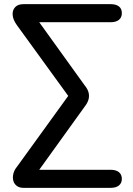

<svg xmlns="http://www.w3.org/2000/svg" viewBox="-20 -725 640 925"><path d="M93 180Q74 180 61.5 171Q49 162 44.5 147Q40 132 44 113.5Q48 95 62 78L321 -280V-246L62 -603Q43 -629 41 -652Q39 -675 52.5 -690Q66 -705 93 -705H513Q539 -705 553 -694Q567 -683 567 -662Q567 -641 553 -629.5Q539 -618 513 -618H151V-643L387 -315Q402 -297 406.5 -280Q411 -263 406.5 -246Q402 -229 387 -210L151 118V93H513Q539 93 553 104.5Q567 116 567 137Q567 157 553 168.5Q539 180 513 180Z"/></svg>

Font: Nunito SemiBold
Style: Regular
Weight: 600
Designer: Vernon Adams
Foundry: Vernon Adams
Version: Version 3.602